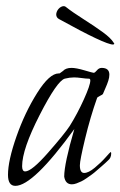

<svg xmlns="http://www.w3.org/2000/svg" viewBox="-20 -602 392 625"><path d="M332 -80Q331 -79 323 -71.5Q315 -64 310 -60Q305 -56 295.5 -47.5Q286 -39 279 -34Q272 -29 262 -22Q252 -15 244.5 -11.5Q237 -8 229 -5Q221 -2 214 -2Q193 -2 189 -27Q189 -69 222 -182Q88 3 30 3Q6 3 6 -33Q6 -79 33.5 -157.5Q61 -236 101 -299.5Q141 -363 171 -363H174L185 -371Q194 -381 213 -381Q228 -381 255 -373Q282 -365 285 -365Q289 -365 295.5 -373Q302 -381 311 -381Q336 -381 336 -359Q336 -350 332.5 -339Q329 -328 322.5 -313.5Q316 -299 315 -296Q314 -294 305.5 -290Q297 -286 296 -283Q274 -221 257 -150.5Q240 -80 240 -64Q240 -39 254 -39Q268 -39 288.5 -56Q309 -73 324 -90Q339 -107 340 -107Q342 -107 342 -103Q342 -88 332 -80ZM266 -346Q260 -346 245.5 -348Q231 -350 221 -350Q207 -350 191 -346Q166 -339 109 -227.5Q52 -116 52 -61Q52 -44 62 -44Q83 -44 136.5 -105Q190 -166 207 -192Q232 -232 253 -278.5Q274 -325 274 -340Q274 -346 269 -346ZM350 -463Q351 -462 351.5 -461Q352 -460 352 -459Q350 -457 348 -457Q322 -457 172 -540Q163 -545 163 -555Q163 -559 165 -564Q167 -569 170.5 -573Q174 -577 178.5 -579.5Q183 -582 187.5 -582Q192 -582 195 -579Q215 -563 252 -539.5Q289 -516 315 -497Q341 -478 350 -463Z"/></svg>

Font: Bilbo Swash Caps
Style: Regular
Weight: 400
Designer: Robert E. Leuschke
Foundry: Robert E. Leuschke
Version: Version 1.003